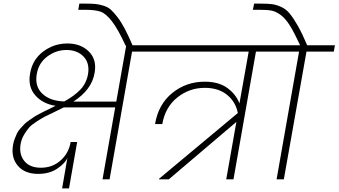

<svg xmlns="http://www.w3.org/2000/svg" viewBox="-20 -990 1869 1060"><path d="M183 -581Q171 -513 214 -472.5Q257 -432 335 -430Q390 -460 423.5 -495Q457 -530 466 -581Q476 -642 441 -678Q406 -714 347 -714Q289 -714 241 -678Q193 -642 183 -581ZM323 50 352 -118Q339 -88 296 -59Q253 -30 191 -30Q116 -30 78 -75.5Q40 -121 52 -190Q55 -208 61.5 -224.5Q68 -241 74 -254Q80 -267 93 -281Q106 -295 114 -304Q122 -313 140 -325Q158 -337 166 -343Q174 -349 196 -360.5Q218 -372 225 -375.5Q232 -379 257 -391Q282 -403 287 -406Q217 -416 175 -463.5Q133 -511 146 -584Q159 -661 218.5 -705.5Q278 -750 352 -750Q426 -750 471 -705Q516 -660 502 -586Q486 -494 385 -429H622L677 -740H867L861 -705H709L585 0H546L616 -397H332Q319 -390 281 -372Q243 -354 227.5 -346Q212 -338 183 -319.5Q154 -301 140.5 -285.5Q127 -270 113 -246.5Q99 -223 94 -196Q84 -139 114 -101.5Q144 -64 206 -64Q270 -64 315 -104.5Q360 -145 370 -206H406L361 50Z M674 -737Q631 -830 598 -872.5Q565 -915 535.5 -925.5Q506 -936 448 -936H412L418 -970H453Q487 -970 507 -968Q527 -966 551.5 -958.5Q576 -951 592 -936.5Q608 -922 628.5 -895.5Q649 -869 669 -831Q689 -793 713 -737Z M794 -705 800 -740H1550L1543 -705H1393L1269 0H1229L1285 -317L912 0H858V-3L1293 -366Q1281 -428 1233.5 -466.5Q1186 -505 1111 -505Q1025 -505 958.5 -451.5Q892 -398 876 -305H836Q854 -414 931 -476.5Q1008 -539 1110 -539Q1188 -539 1235.5 -504Q1283 -469 1302 -419L1353 -705Z M1547 0H1507L1631 -705H1480L1486 -740H1637Q1605 -809 1581 -848Q1557 -887 1530 -907Q1503 -927 1479 -931.5Q1455 -936 1412 -936H1376L1383 -970H1418Q1459 -970 1482 -967Q1505 -964 1532 -952Q1559 -940 1579.5 -915Q1600 -890 1624 -848Q1648 -806 1676 -740H1829L1823 -705H1672Z"/></svg>

Font: Poppins ExtraLight
Style: Italic
Weight: 275
Italic angle: -10°
Designer: Ninad Kale (Devanagari), Jonny Pinhorn (Latin)
Foundry: Indian Type Foundry
Version: Version 3.200;PS 1.000;hotconv 16.6.54;makeotf.lib2.5.65590